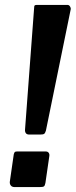

<svg xmlns="http://www.w3.org/2000/svg" viewBox="-20 -762 308 782"><path d="M165 -17Q163 -6 159 -3Q155 0 141 0H40Q29 0 24 -6.5Q19 -13 20 -22L36 -133Q38 -141 40.5 -143Q43 -145 49 -145H167Q174 -145 178 -140Q182 -135 181 -127ZM167 -230Q164 -220 160 -217Q156 -214 144 -214H99Q89 -214 85 -220Q81 -226 82 -235L119 -730Q119 -738 121.5 -740Q124 -742 130 -742H255Q261 -742 265 -736Q269 -730 268 -724Z"/></svg>

Font: Libre Franklin SemiBold
Style: Italic
Weight: 600
Italic angle: -8°
Designer: Pablo Impallari, Rodrigo Fuenzalida, Nhung Nguyen
Foundry: Impallari Type
Version: Version 3.000